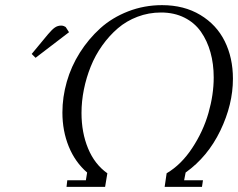

<svg xmlns="http://www.w3.org/2000/svg" viewBox="-20 -731 931 751"><path d="M104 -520 168 -597.2Q183.6 -615.7 194.6 -623.3Q205.6 -630.9 219.2 -630.9Q224.6 -630.9 229.2 -629.2Q233.9 -627.4 235.8 -626L237.8 -624L250 -605L119.1 -504.9ZM224.1 -291Q224.1 -351.1 241.2 -411.1Q258.3 -471.2 292.2 -524.9Q326.2 -578.6 372.3 -620.4Q418.5 -662.1 481.2 -686.5Q543.9 -710.9 613.8 -710.9Q699.7 -710.9 763.4 -672.6Q827.1 -634.3 859.1 -569.6Q891.1 -504.9 891.1 -422.9Q891.1 -322.3 841.8 -220Q792.5 -117.7 706.1 -56.2L700.2 -25.9H773.9L770 0H624L631.8 -53.2Q689 -86.9 731.9 -152.1Q774.9 -217.3 795.4 -289.1Q815.9 -360.8 815.9 -428.2Q815.9 -481 803.2 -526.4Q790.5 -571.8 765.9 -606.9Q741.2 -642.1 701.2 -662.1Q661.1 -682.1 609.9 -682.1Q561.5 -682.1 517.8 -665.5Q474.1 -648.9 440.7 -620.1Q407.2 -591.3 379.9 -553Q352.5 -514.6 335 -470.9Q317.4 -427.2 308.1 -380.9Q298.8 -334.5 298.8 -289.1Q298.8 -212.4 324.5 -150.4Q350.1 -88.4 399.9 -53.2L391.1 0H240.2L243.2 -25.9H315.9L320.8 -56.2Q273.9 -96.7 249 -157.7Q224.1 -218.8 224.1 -291Z"/></svg>

Font: Dehuti
Style: Italic
Weight: 400
Version: Version 1.2